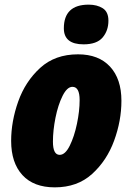

<svg xmlns="http://www.w3.org/2000/svg" viewBox="-20 -797 568 827"><path d="M447 -708Q447 -746 422.5 -761.5Q398 -777 362 -777Q255 -777 255 -675Q255 -606 340 -606Q397 -606 422 -635.5Q447 -665 447 -708ZM503 -363Q503 -457 454 -510Q405 -563 316 -563Q217 -563 153 -504.5Q89 -446 58.5 -360Q28 -274 28 -190Q28 -96 76.5 -43Q125 10 216 10Q313 10 376.5 -47.5Q440 -105 471.5 -191Q503 -277 503 -363ZM208 -187Q208 -235 219 -290Q230 -345 249.5 -384Q269 -423 292 -423Q323 -423 323 -366Q323 -319 311.5 -264Q300 -209 280.5 -169.5Q261 -130 237 -130Q208 -130 208 -187Z"/></svg>

Font: Noto Sans Display SemiCondensed Black
Style: Italic
Weight: 900
Width: 4
Designer: Monotype Design team
Foundry: Monotype Imaging Inc.
Version: 1.000